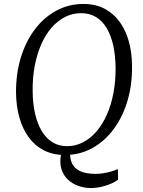

<svg xmlns="http://www.w3.org/2000/svg" viewBox="-20 -773 721 970"><path d="M438 177Q407 177 376.8 166.5Q346.5 156 323.8 135Q301 114 290.8 82.5Q280.5 51 288 9L334 4Q334.5 36.5 346.2 56.8Q358 77 377 87.5Q396 98 419 101.8Q442 105.5 464.5 105.5Q481.5 105.5 501.8 102.2Q522 99 541.5 93.5Q561 88 575.5 81L576.5 135Q564.5 144.5 542.8 154.2Q521 164 493.8 170.5Q466.5 177 438 177ZM308 10Q247.5 10 201.8 -13.5Q156 -37 125 -79.5Q94 -122 78 -179Q62 -236 61 -302.5Q60 -399.5 85 -481.5Q110 -563.5 156 -624.5Q202 -685.5 264.8 -719.2Q327.5 -753 401.5 -753Q463 -753 508.8 -728.8Q554.5 -704.5 585 -662Q615.5 -619.5 631 -563.2Q646.5 -507 647 -442.5Q648.5 -346.5 624.2 -264.2Q600 -182 554.2 -120.5Q508.5 -59 445.8 -24.5Q383 10 308 10ZM319 -34.5Q361.5 -34.5 399.2 -54Q437 -73.5 467.5 -109Q498 -144.5 520 -194Q542 -243.5 553.2 -303.8Q564.5 -364 564 -432Q563 -494 551.8 -544.5Q540.5 -595 518.8 -631.2Q497 -667.5 464.8 -687Q432.5 -706.5 389.5 -706.5Q347 -706.5 309.2 -687.5Q271.5 -668.5 241 -633.8Q210.5 -599 188.8 -549.8Q167 -500.5 155.5 -440.5Q144 -380.5 145 -312Q145.5 -249.5 157.2 -198.5Q169 -147.5 191 -110.8Q213 -74 245 -54.2Q277 -34.5 319 -34.5Z"/></svg>

Font: Merriweather 36pt Light
Style: Italic
Weight: 300
Italic angle: -7.8°
Version: Version 2.101